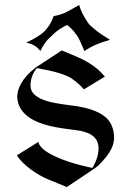

<svg xmlns="http://www.w3.org/2000/svg" viewBox="-20 -757 532 780"><path d="M251.5 2.9Q212.9 -13.2 180.2 -26.4Q160.2 -34.2 140.4 -45.7Q120.6 -57.1 103 -70.3Q85.4 -83.5 71.3 -97.7Q57.1 -111.8 48.8 -126L136.2 -180.7Q137.2 -170.4 148.9 -157.5Q160.6 -144.5 186.5 -130.4Q212.4 -116.2 253.7 -101.8Q294.9 -87.4 355.5 -74.7Q380.4 -117.2 380.4 -154.8Q380.4 -205.6 321.8 -221.7L309.6 -225.1Q298.3 -227.1 283.4 -229Q268.6 -231 250.5 -233.4Q203.6 -239.3 167 -249.5Q130.4 -259.8 105 -275.6Q79.6 -291.5 65.4 -313.2Q51.3 -335 49.8 -363.8Q50.8 -378.9 54.4 -391.6Q58.1 -404.3 66.7 -419.4Q75.2 -434.6 89.8 -450.7Q104.5 -466.8 127.4 -484.4L231 -552.2Q267.1 -537.6 293.5 -525.9Q319.8 -514.2 339.8 -502.2Q359.9 -490.2 375.5 -476.8Q391.1 -463.4 406.2 -445.8L320.8 -394Q303.7 -414.6 272 -437.5Q238.8 -460.9 130.4 -480.5L129.9 -480Q118.7 -467.8 111.3 -449.5Q104 -431.2 104 -409.2Q104 -388.2 118.2 -374.5Q132.3 -360.8 154.8 -352.1Q177.2 -343.3 204.8 -338.4Q232.4 -333.5 258.8 -330.1Q406.2 -314.5 433.6 -247.1Q443.4 -224.1 443.4 -198.7Q443.4 -187.5 440.9 -176Q438.5 -164.6 431.6 -150.9Q424.8 -137.2 412.4 -121.1Q399.9 -105 379.9 -85Q375 -80.1 357.9 -68.4ZM159.7 -628.9Q183.1 -652.8 194.8 -683.1L197.3 -691.4Q231.9 -697.3 258.3 -712.4L301.8 -736.8L304.2 -728.5Q312.5 -702.6 333.5 -670.4Q340.8 -659.2 346.2 -654.3Q369.6 -632.3 394 -616.2L426.8 -595.2Q360.8 -577.1 323.2 -549.3Q302.2 -599.6 293.5 -611.8Q281.7 -627.9 277.8 -632.3Q266.6 -644.5 252.9 -655.8Q237.3 -648.9 218.8 -636.2Q203.1 -625.5 176.3 -598.6Q167 -589.4 159.7 -577.6Q149.4 -562.5 144 -549.3Q124.5 -577.1 86.4 -583.5Q140.1 -609.4 159.7 -628.9Z"/></svg>

Font: MedievalSharp
Style: Regular
Weight: 500
Version: Version 1.0